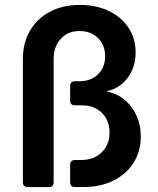

<svg xmlns="http://www.w3.org/2000/svg" viewBox="-20 -760 640 780"><path d="M93 0Q73 0 73 -20V-521Q73 -586 102 -635.5Q131 -685 183 -712.5Q235 -740 304 -740Q371 -740 422 -715.5Q473 -691 502 -647.5Q531 -604 531 -547Q531 -488 499 -444.5Q467 -401 415 -390V-388Q476 -376 514 -325Q552 -274 552 -206Q552 -145 522.5 -98.5Q493 -52 440 -26Q387 0 317 0H285Q265 0 265 -20V-90Q265 -110 285 -110H310Q361 -110 393 -141Q425 -172 425 -221Q425 -271 394 -301.5Q363 -332 314 -332H285Q265 -332 265 -352V-410Q265 -430 285 -430H303Q349 -430 378 -458Q407 -486 407 -532Q407 -577 378 -605.5Q349 -634 303 -634Q256 -634 227 -602.5Q198 -571 198 -521V-20Q198 0 178 0Z"/></svg>

Font: Pitagon Sans Mono
Style: Bold
Weight: 700
Monospace: yes
Designer: Travis Tran
Foundry: Pitagon
Version: Version 1.001; ttfautohint (v1.8.4.7-5d5b);gftools[0.9.26]